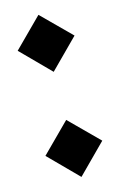

<svg xmlns="http://www.w3.org/2000/svg" viewBox="-101 -560 443 715"><g transform="rotate(-15 120.0 -202.5)"><path d="M123 -514.6 232.9 -405.3 123 -294.9 13.7 -405.3ZM121.6 -109.9 231.4 -0.5 121.6 109.9 12.2 -0.5Z"/></g></svg>

Font: SG Kara Bold
Style: Regular
Weight: 400
Designer: Damoon Khanjanzadeh
Version: Version 1.000